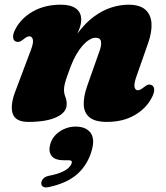

<svg xmlns="http://www.w3.org/2000/svg" viewBox="-20 -505 706 819"><path d="M46 -328.5Q36.5 -333.5 35.8 -347Q35 -360.5 46 -381.5Q70.5 -428 121 -456.5Q171.5 -485 240 -485Q282 -485 304.2 -468.5Q326.5 -452 326.5 -421Q326.5 -402.5 317.8 -380Q309 -357.5 297.5 -333.2Q286 -309 276.2 -285Q266.5 -261 265 -239.5L248 -244Q274.5 -312.5 308.2 -359Q342 -405.5 379.5 -433.2Q417 -461 455 -473Q493 -485 527.5 -485Q576 -485 600 -463.8Q624 -442.5 626.2 -405.2Q628.5 -368 611.5 -320L562.5 -180.5Q550.5 -146.5 554 -133.2Q557.5 -120 567.5 -120Q573 -120 578.5 -122.8Q584 -125.5 592.5 -132Q604.5 -142 612.2 -143.8Q620 -145.5 627.5 -141.5Q637 -136.5 637.8 -123Q638.5 -109.5 627.5 -88.5Q603.5 -42 553.8 -13.5Q504 15 436.5 15Q386 15 362.2 -4.2Q338.5 -23.5 337.2 -58.2Q336 -93 352 -138.5L401 -277.5Q414 -310.5 411 -327.2Q408 -344 388 -344Q375 -344 360.8 -335.2Q346.5 -326.5 332.5 -310.8Q318.5 -295 305.8 -273Q293 -251 282.5 -224Q273.5 -200 266.8 -181Q260 -162 256.5 -147.8Q253 -133.5 253 -122.5Q253 -106 258.8 -92Q264.5 -78 264.5 -60Q264.5 -26 221.5 -5.5Q178.5 15 101 15Q46.5 15 34.5 -19.5Q22.5 -54 44.5 -113L111 -289.5Q124 -323.5 120 -336.8Q116 -350 106 -350Q100.5 -350 95 -347.5Q89.5 -345 81 -338Q69 -328.5 61.2 -326.8Q53.5 -325 46 -328.5ZM252.5 178.5Q213.5 178.5 199.8 159.5Q186 140.5 194 111.5Q203 77.5 234.2 56.2Q265.5 35 302.5 35Q345.5 35 365.2 60Q385 85 372.5 132.5Q356 194.5 312.5 235Q269 275.5 188.5 293Q171.5 296.5 163.5 291.2Q155.5 286 156 275.5Q157 265.5 164.5 257Q172 248.5 188 245Q222 238.5 242.8 229.2Q263.5 220 273.8 209.5Q284 199 286 190Q289 178.5 273.5 178.5Z"/></svg>

Font: Fraunces
Style: Italic
Weight: 900
Italic angle: -16°
Version: Version 1.000;[0bf87f6ff]